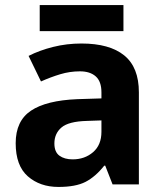

<svg xmlns="http://www.w3.org/2000/svg" viewBox="-20 -729 644 759"><path d="M286 -337 381 -340V-364Q381 -407 358.5 -427Q336 -447 296 -447Q256 -447 218 -435.5Q180 -424 142 -407L93 -508Q136 -530 190 -543.5Q244 -557 302 -557Q413 -557 471 -510Q529 -463 529 -364V0H425L396 -74H392Q357 -30 318 -10Q279 10 211 10Q138 10 90 -32Q42 -74 42 -163Q42 -251 102.5 -291.5Q163 -332 286 -337ZM195 -162Q195 -128 215 -113.5Q235 -99 267 -99Q315 -99 348 -127.5Q381 -156 381 -208V-253L323 -251Q251 -249 223 -225Q195 -201 195 -162ZM468 -709V-606H137V-709Z"/></svg>

Font: BC Sans
Style: Bold
Weight: 700
Designer: Monotype Design Team
Province of B.C.
Foundry: Monotype Imaging Inc.
Version: Version 2.000;GOOG;noto-source:20170915:90ef993387c0